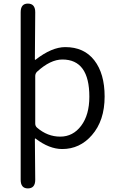

<svg xmlns="http://www.w3.org/2000/svg" viewBox="-20 -816 655 1068"><path d="M135 232Q95 232 95 184V-748Q95 -796 135 -796Q176 -796 176 -748L174 -486Q174 -481 178 -484Q268 -554 343 -554Q448 -554 505 -480Q562 -406 562 -279Q562 -145 491 -64Q424 13 326 13Q254 13 178 -45Q174 -48 174 -43L176 184Q176 232 135 232ZM477 -278Q477 -485 327 -485Q260 -485 186 -417Q176 -407 176 -393V-129Q176 -115 186 -106Q244 -56 315 -56Q386 -56 431.5 -116.5Q477 -177 477 -278Z"/></svg>

Font: Resource Han Rounded KR Normal
Style: Regular
Weight: 350
Designer: Cyano Hao (round all glyphs); Ryoko NISHIZUKA 西塚涼子 (kana, bopomofo & ideographs); Paul D. Hunt (Latin, Greek & Cyrillic)
Foundry: Cyano Hao
Version: 0.990